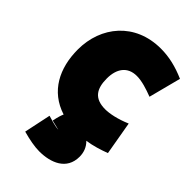

<svg xmlns="http://www.w3.org/2000/svg" viewBox="-245 -656 993 993"><g transform="rotate(45 252.0 -159.5)"><path d="M15 -263C15 -127 72 -14 201 27C196 38 190 55 183 89C197 92 210 96 224 99C228 100 233 101 237 102C215 102 170 88 154 83L123 230C170 243 213 251 246 251C331 251 414 218 414 123C414 94 405 64 380 40C423 34 467 20 504 6L472 -178C416 -154 366 -144 334 -144C255 -144 227 -187 227 -263C227 -334 260 -382 328 -382C365 -382 408 -368 450 -352L496 -529C434 -556 377 -570 316 -570C127 -570 15 -431 15 -263Z"/></g></svg>

Font: Repo ExtraBlack
Style: Regular
Weight: 400
Designer: Stefan Peev
Foundry: Context Ltd
Version: Version 001.502